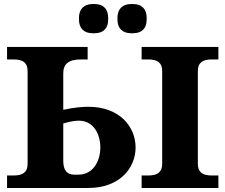

<svg xmlns="http://www.w3.org/2000/svg" viewBox="-20 -933 1119 953"><path d="M962 -120V-580C962 -620 983 -638 1031 -638H1064V-700H683V-638H716C764 -638 785 -620 785 -580V-120C785 -80 764 -62 716 -62H683V0H1064V-62H1031C983 -62 962 -80 962 -120ZM15 0H418C575 0 653 -100 653 -201C653 -303 575 -403 418 -403C391 -403 349 -400 294 -388V-569C294 -616 321 -638 382 -638H415V-700H15V-638H48C96 -638 117 -620 117 -580V-120C117 -80 96 -62 48 -62H15ZM294 -135V-320C329 -331 355 -334 372 -334C443 -334 478 -269 478 -201C478 -133 442 -66 369 -66H350C312 -66 294 -88 294 -135ZM372 -836C372 -792 397 -768 440 -768H449C493 -768 517 -792 517 -836V-845C517 -888 493 -913 449 -913H440C397 -913 372 -888 372 -845ZM563 -836C563 -792 588 -768 631 -768H640C684 -768 708 -792 708 -836V-845C708 -888 684 -913 640 -913H631C588 -913 563 -888 563 -845Z"/></svg>

Font: LT Superior Serif ExtraBold
Style: Regular
Weight: 800
Designer: Daniel Lyons
Foundry: LyonsType
Version: Version 2.120;FEAKit 1.0